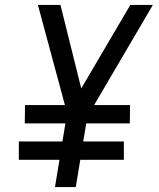

<svg xmlns="http://www.w3.org/2000/svg" viewBox="-20 -755 640 775"><path d="M202 0 220 -110H56V-184H232L244 -257H80L81 -331H242L133 -735H224L308 -398L506 -735H597L360 -331H505L504 -257H328L316 -184H480V-110H304L286 0Z"/></svg>

Font: Iosevka Extended Oblique
Style: Regular
Weight: 400
Width: 7
Italic angle: -9°
Monospace: yes
Designer: Belleve Invis
Foundry: Belleve Invis
Version: Version 32.0.1; ttfautohint (v1.8.4)